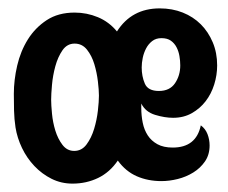

<svg xmlns="http://www.w3.org/2000/svg" viewBox="-20 -431 545 458"><path d="M361 -411Q391 -411 416 -401Q441 -391 459 -373Q477 -355 487.5 -330Q498 -305 498 -275Q498 -252 491 -229.5Q484 -207 470.5 -189.5Q457 -172 437.5 -161Q418 -150 393 -150Q373 -150 350 -157Q327 -164 317 -184V-174Q317 -155 320.5 -138Q324 -121 332.5 -108Q341 -95 355.5 -87Q370 -79 392 -79Q448 -79 459 -132Q470 -124 475 -111Q480 -98 480 -84Q480 -62 469 -46Q458 -30 441 -19.5Q424 -9 404 -4Q384 1 365 1Q333 1 306.5 -10.5Q280 -22 261 -48Q242 -20 214 -6.5Q186 7 153 7Q126 7 103 -4.5Q80 -16 62 -35Q44 -54 32.5 -78Q21 -102 17 -127Q14 -147 13.5 -167Q13 -187 13 -207Q13 -240 21 -274.5Q29 -309 46.5 -337Q64 -365 91.5 -383Q119 -401 158 -401Q187 -401 213.5 -390Q240 -379 259 -356Q294 -411 361 -411ZM157 -71Q175 -71 186.5 -86.5Q198 -102 204.5 -123.5Q211 -145 213.5 -167Q216 -189 216 -203Q216 -216 213.5 -237Q211 -258 205 -278Q199 -298 187.5 -312.5Q176 -327 158 -327Q140 -327 129 -311Q118 -295 112 -273Q106 -251 104 -228.5Q102 -206 102 -193Q102 -181 104 -160Q106 -139 112 -119.5Q118 -100 129 -85.5Q140 -71 157 -71ZM318 -270Q318 -249 325.5 -231.5Q333 -214 359 -214Q385 -214 397.5 -232.5Q410 -251 410 -275Q410 -286 408 -297.5Q406 -309 401 -318.5Q396 -328 387.5 -334Q379 -340 365 -340Q352 -340 343 -333Q334 -326 328.5 -315.5Q323 -305 320.5 -293Q318 -281 318 -270Z"/></svg>

Font: Gloria
Style: Regular
Weight: 400
Designer: Peter Wiegel
Foundry: Peter Wiegel
Version: Version 1.000